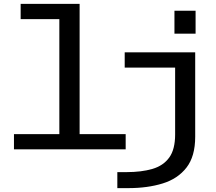

<svg xmlns="http://www.w3.org/2000/svg" viewBox="-20 -770 1115 990"><path d="M52 0V-78.5H286V-671.5H86.5V-750H390.5V-78.5H628V0ZM879.5 -714.5H988.5V-596.5H879.5ZM585 200V117.5H632.5Q709.5 117.5 765.8 101Q822 84.5 852.5 42.5Q883 0.5 883 -76.5V-421.5H623V-500H986.5V-65Q986.5 36.5 941.5 94.2Q896.5 152 818.5 176Q740.5 200 642 200Z"/></svg>

Font: Trispace SemiExpanded
Style: Regular
Weight: 400
Width: 6
Designer: Tyler Finck
Foundry: Etcetera Type Company
Version: Version 1.210; ttfautohint (v1.8.3)